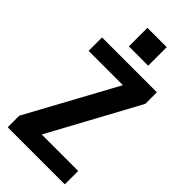

<svg xmlns="http://www.w3.org/2000/svg" viewBox="-281 -971 1032 1032"><g transform="rotate(45 235.5 -454.5)"><path d="M18 -88 338 -675 401 -598H35V-700H452V-612L133 -25L69 -102H452V0H18ZM318 -909V-768H171V-909Z"/></g></svg>

Font: Pathway Extreme Condensed
Style: Bold
Weight: 700
Width: 3
Version: Version 1.001;gftools[0.9.26]